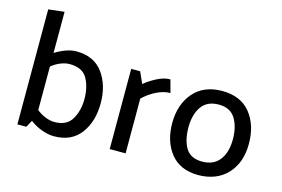

<svg xmlns="http://www.w3.org/2000/svg" viewBox="-93 -907 1644 1121"><g transform="rotate(15 729.5 -346.5)"><path d="M76 0V-695L172 -706V-457Q201 -476 235 -488.5Q269 -501 299 -501Q406 -501 460 -427.5Q514 -354 514 -244Q514 -134 459.5 -61Q405 12 299 12Q265 12 225 -2.5Q185 -17 153 -42L130 0ZM172 -112Q197 -92 226 -80.5Q255 -69 280 -69Q355 -69 385.5 -121.5Q416 -174 416 -243Q416 -316 387 -367.5Q358 -419 280 -419Q255 -419 226 -407.5Q197 -396 172 -375Z M634 0V-485H688L719 -416Q747 -440 789.5 -462.5Q832 -485 871 -485L892 -408Q852 -408 808.5 -386.5Q765 -365 730 -331V0Z M1171 13Q1061 12 1004 -59.5Q947 -131 947 -244Q948 -356 1009 -426.5Q1070 -497 1180 -498Q1294 -498 1352.5 -425.5Q1411 -353 1411 -239Q1411 -126 1347 -57Q1283 12 1171 13ZM1314 -239Q1314 -317 1283 -366.5Q1252 -416 1183 -416Q1114 -416 1080 -369.5Q1046 -323 1045 -245Q1045 -164 1074.5 -116.5Q1104 -69 1173 -69Q1241 -69 1277 -114Q1313 -159 1314 -239Z"/></g></svg>

Font: Palanquin Medium
Style: Regular
Weight: 500
Designer: Pria Ravichandran
Version: Version 1.0.4